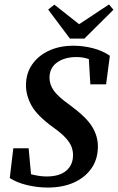

<svg xmlns="http://www.w3.org/2000/svg" viewBox="-20 -830 531 865"><path d="M24 -28 40 -162H109L122 -21L69 -65Q95 -51 128 -43Q161 -35 190 -35Q248 -35 278.5 -61Q309 -87 309 -131Q309 -150 302.5 -168Q296 -186 277 -207.5Q258 -229 220 -256Q147 -309 122 -354.5Q97 -400 97 -446Q97 -499 124.5 -539Q152 -579 200 -601.5Q248 -624 311 -624Q355 -624 398 -613Q441 -602 475 -579L458 -450H387L379 -586L426 -540Q397 -559 373.5 -566Q350 -573 325 -573Q271 -573 237 -548.5Q203 -524 203 -480Q203 -449 222.5 -421.5Q242 -394 293 -358Q367 -304 394 -261Q421 -218 421 -170Q421 -113 392 -71.5Q363 -30 312.5 -7.5Q262 15 195 15Q149 15 102.5 4Q56 -7 24 -28ZM225 -809 368 -696H299L471 -810L491 -786L360 -656H295L197 -787Z"/></svg>

Font: Lisu Bosa Black
Style: Italic
Weight: 900
Italic angle: -19°
Designer: David Morse, Annie Olsen, Victor Gaultney, Frank Grießhammer (Latin)
Foundry: SIL International
Version: Version 2.000